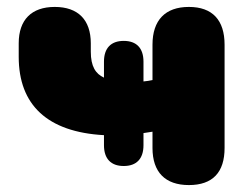

<svg xmlns="http://www.w3.org/2000/svg" viewBox="-20 -524 722 554"><path d="M525 10C594 10 628 -27 628 -97V-395C628 -466 593 -504 525 -504C457 -504 420 -466 420 -395V-293C412 -291 403 -290 394 -289V-346C394 -385 374 -406 337 -406C300 -406 280 -385 280 -346V-300C256 -311 242 -332 242 -375V-399C242 -467 205 -504 138 -504C71 -504 34 -467 34 -399V-360C34 -221 117 -143 280 -134V-105C280 -66 300 -45 337 -45C374 -45 394 -66 394 -105V-140L420 -144V-97C420 -27 457 10 525 10Z"/></svg>

Font: SN Pro Black
Style: Regular
Weight: 900
Designer: Tobias Whetton
Foundry: Supernotes
Version: Version 1.001;Glyphs 3.2 (3249)